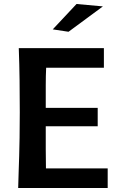

<svg xmlns="http://www.w3.org/2000/svg" viewBox="-20 -941 591 961"><path d="M469 -309H209Q209 -246 209 -194.5Q209 -143 210 -98H519V0H71Q72 -48 73.5 -84.5Q75 -121 76 -160.5Q77 -200 78 -251Q79 -302 79 -379Q79 -456 78 -537.5Q77 -619 74 -700H500V-602H211Q209 -563 209 -513.5Q209 -464 209 -401H469ZM495 -909 323 -782 244 -794 363 -921Z"/></svg>

Font: CantoraOne
Style: Regular
Weight: 400
Designer: Pablo Impallari, Rodrigo Fuenzalida
Foundry: Pablo Impallari
Version: Version 1.001; ttfautohint (v0.8) -G 200 -r 50